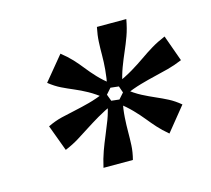

<svg xmlns="http://www.w3.org/2000/svg" viewBox="-69 -828 631 574"><g transform="rotate(-15 246.0 -541.0)"><path d="M88 -624Q107 -609 124.5 -600.5Q142 -592 161 -584Q180 -576 200 -565Q220 -554 244 -535L275 -570Q251 -589 235.5 -605.5Q220 -622 207.5 -638Q195 -654 181.5 -668.5Q168 -683 149 -698ZM90 -416Q114 -426 132.5 -437.5Q151 -449 169.5 -461Q188 -473 210 -486Q232 -499 263 -513L248 -553Q217 -540 192.5 -533.5Q168 -527 146.5 -522.5Q125 -518 104 -513Q83 -508 60 -497ZM276 -335Q282 -358 283 -378.5Q284 -399 284 -419.5Q284 -440 285.5 -464Q287 -488 293 -519L248 -524Q242 -493 233 -469.5Q224 -446 215.5 -426Q207 -406 199 -384Q191 -362 185 -335ZM275 -747Q270 -723 269 -702.5Q268 -682 268 -661.5Q268 -641 266 -617.5Q264 -594 258 -562L303 -557Q310 -589 318.5 -611.5Q327 -634 336 -654.5Q345 -675 353 -697Q361 -719 366 -747ZM402 -383 462 -457Q444 -472 426.5 -481Q409 -490 390.5 -498Q372 -506 351.5 -516.5Q331 -527 307 -546L276 -511Q300 -492 316 -475.5Q332 -459 344.5 -443.5Q357 -428 370 -413.5Q383 -399 402 -383ZM492 -586 463 -667Q439 -657 420 -645.5Q401 -634 382.5 -621Q364 -608 341.5 -594.5Q319 -581 289 -568L303 -528Q334 -541 358.5 -548Q383 -555 404.5 -560Q426 -565 447 -570.5Q468 -576 492 -586Z"/></g></svg>

Font: Roboto Serif Medium
Style: Italic
Weight: 500
Italic angle: -10°
Designer: Greg Gazdowicz
Foundry: Commercial Type
Version: Version 1.008